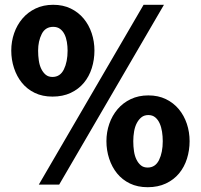

<svg xmlns="http://www.w3.org/2000/svg" viewBox="-20 -770 839 801"><path d="M142 0 579 -750H664L227 0ZM771 -181Q771 -143 760 -108Q749 -73 727 -46.5Q705 -20 672 -4.5Q639 11 596 11Q554 11 522 -4.5Q490 -20 468.5 -46.5Q447 -73 435.5 -108Q424 -143 424 -181Q424 -219 436 -253.5Q448 -288 470.5 -314.5Q493 -341 525.5 -356.5Q558 -372 599 -372Q640 -372 672 -356.5Q704 -341 726 -314.5Q748 -288 759.5 -253.5Q771 -219 771 -181ZM659 -181Q659 -201 656 -220.5Q653 -240 646 -255.5Q639 -271 627.5 -280.5Q616 -290 599 -290Q582 -290 570.5 -281Q559 -272 551 -257Q543 -242 539.5 -222Q536 -202 536 -181Q536 -159 539 -139Q542 -119 549.5 -104Q557 -89 568 -80Q579 -71 596 -71Q628 -71 643.5 -102.5Q659 -134 659 -181ZM374 -559Q374 -521 363 -486Q352 -451 330 -424.5Q308 -398 275 -382.5Q242 -367 199 -367Q157 -367 125 -382.5Q93 -398 71.5 -424.5Q50 -451 38.5 -486Q27 -521 27 -559Q27 -597 39 -631.5Q51 -666 73.5 -692.5Q96 -719 128.5 -734.5Q161 -750 202 -750Q243 -750 275 -734.5Q307 -719 329 -692.5Q351 -666 362.5 -631.5Q374 -597 374 -559ZM262 -559Q262 -577 259 -595Q256 -613 249 -627Q242 -641 230.5 -649.5Q219 -658 202 -658Q169 -658 154 -628Q139 -598 139 -559Q139 -537 142 -517Q145 -497 152.5 -482Q160 -467 171 -458Q182 -449 199 -449Q231 -449 246.5 -480.5Q262 -512 262 -559Z"/></svg>

Font: Ek Mukta ExtraBold
Style: Regular
Weight: 800
Designer: Girish Dalvi and Yashodeep Gholap
Foundry: Ek Type
Version: Version 2.538;PS 1.002;hotconv 16.6.51;makeotf.lib2.5.65220;